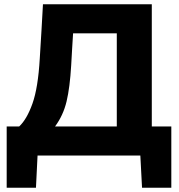

<svg xmlns="http://www.w3.org/2000/svg" viewBox="-20 -733 846 905"><path d="M11.5 152V-137H70.5Q106.5 -170.5 133 -244.8Q159.5 -319 167.5 -457.5Q171.5 -524.5 175.5 -589Q179.5 -653.5 182.5 -713H695.5V-137H787.5V152H649.5L641.5 0H157L149.5 152ZM315.5 -424.5Q309.5 -321 293.8 -255Q278 -189 239.5 -137H530.5V-576H324.5Q322 -538 319.8 -500.2Q317.5 -462.5 315.5 -424.5Z"/></svg>

Font: Heraclito
Style: Bold
Weight: 700
Designer: Kostas Bartsokas (font) & Cristiano Sobral (main changes)
Foundry: Kostas Bartsokas (font) & Cristiano Sobral (main changes)
Version: Version 1.00;July 8, 2020;FontCreator 13.0.0.2655 64-bit